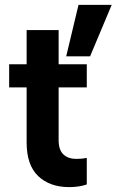

<svg xmlns="http://www.w3.org/2000/svg" viewBox="-20 -763 477 786"><path d="M263.1 3Q184 3 136.5 -42Q89 -87.1 89 -180.2V-405.2H17.5V-500H89V-640H220V-500H335.3V-405.2H220V-190.2Q220 -148.8 239.7 -130.7Q259.4 -112.5 292.3 -112.5Q315.8 -112.5 335.3 -116.5V-8Q322.3 -3 303 0Q283.7 3 263.1 3ZM301.4 -743.1H437.3L348.8 -532.5H251Z"/></svg>

Font: AF Albert Sans Medium
Style: Regular
Weight: 500
Designer: Andreas Rasmussen
Foundry: a.Foundry
Version: Version 1.300;Glyphs 3.2 (3231)